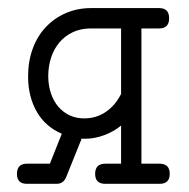

<svg xmlns="http://www.w3.org/2000/svg" viewBox="-20 -450 463 470"><path d="M370.6 -49.3H326.2V-380.4H369.6C385.9 -380.4 394 -388.7 394 -405.3C394 -421.9 385.9 -430.2 369.6 -430.2H301.3H203.1C180.3 -430.2 159.5 -426 140.6 -417.7C121.7 -409.4 105.5 -397.9 91.8 -383.3C78.1 -368.7 67.5 -351.2 60.1 -330.8C52.6 -310.5 48.8 -288.1 48.8 -263.7V-259.8C49.2 -228.2 56.3 -200.3 70.3 -176C84.3 -151.8 104.7 -134 131.3 -122.6L102.1 -49.3H45.9C29.6 -49.3 21.5 -41 21.5 -24.4C21.5 -8.1 29.6 0 45.9 0H118.7C129.4 0 137 -5.2 141.6 -15.6L179.2 -108.9V-109.9C179.2 -110.2 179.3 -110.4 179.4 -110.4C179.6 -110.4 179.7 -110.5 179.7 -110.8C181.3 -110.5 182.9 -110.4 184.3 -110.4H189C203.9 -110.4 219.3 -113.3 235.1 -119.1C250.9 -125 264.6 -132.8 276.4 -142.6V-49.3H237.8C221.2 -49.3 212.9 -41 212.9 -24.4C212.9 -8.1 221.2 0 237.8 0H370.6C387.2 0 395.5 -8.1 395.5 -24.4C395.5 -41 387.2 -49.3 370.6 -49.3ZM276.4 -380.4V-220.2C267.3 -201.7 254.9 -187 239.3 -176.3C223.6 -165.5 205.9 -160.2 186 -160.2C173 -160.2 161.1 -162.7 150.4 -167.7C139.6 -172.8 130.5 -179.8 122.8 -188.7C115.2 -197.7 109.2 -208.3 105 -220.7C100.7 -233.1 98.5 -246.4 98.1 -260.7V-263.7C98.1 -279.9 100.5 -295.2 105.2 -309.3C109.9 -323.5 116.7 -335.8 125.5 -346.2C134.3 -356.6 144.9 -364.8 157.5 -370.8C170 -376.9 184.2 -380 200.2 -380.4Z"/></svg>

Font: Nathan
Style: Regular
Weight: 400
Designer: Peter Wiegel
Foundry: Peter Wiegel
Version: Version 1.001 2009